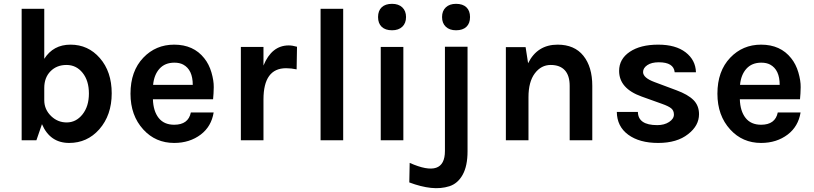

<svg xmlns="http://www.w3.org/2000/svg" viewBox="-20 -732 4247 1002"><path d="M498 -57Q435 14 341 14Q241 14 199 -84L170 0H93V-686H211V-425Q258 -499 348 -499Q440 -499 501 -429Q563 -358 563 -245Q563 -131 498 -57ZM211 -273V-209Q211 -160 248 -125Q282 -93 328 -93Q377 -93 410.5 -135Q444 -177 444 -244Q444 -311 411 -352Q378 -393 327 -393Q276 -393 243.5 -360Q211 -327 211 -273Z M1092 -214H778Q780 -152 808 -116.5Q836 -81 889 -81Q963 -81 976 -145H1095Q1083 -72 1028 -30Q970 14 889 14Q792 14 728 -56Q661 -129 661 -243Q661 -361 728 -431Q793 -499 889 -499Q990 -499 1046 -428Q1071 -397 1083.5 -354Q1096 -311 1095.5 -277Q1095 -243 1092 -214ZM890 -405Q841 -405 812.5 -373.5Q784 -342 779 -289H986Q986 -368 936 -395Q917 -405 890 -405Z M1237 -487H1355V-390Q1398 -495 1487 -495Q1506 -495 1530 -488L1528 -370Q1500 -376 1473 -376Q1355 -376 1355 -213V0H1237Z M1771 0H1653V-686H1771Z M2085 0H1967V-487H2085ZM2026 -712Q2060 -712 2079.5 -693.5Q2099 -675 2099 -643Q2099 -611 2079.5 -592.5Q2060 -574 2026 -574Q1991 -574 1972 -592Q1953 -610 1953 -643Q1953 -676 1972 -694Q1991 -712 2026 -712Z M2360 -712Q2395 -712 2414 -694Q2433 -676 2433 -643Q2433 -610 2414 -592Q2395 -574 2360 -574Q2326 -574 2306.5 -592.5Q2287 -611 2287 -643Q2287 -675 2306.5 -693.5Q2326 -712 2360 -712ZM2116 220 2118 118Q2302 200 2302 56V-488H2420V58Q2420 134 2394.5 180Q2369 226 2325 240Q2281 254 2229 248.5Q2177 243 2116 220Z M2620 -486H2723L2736 -402Q2784 -499 2890 -499Q2978 -499 3024.5 -441Q3071 -383 3071 -284V0H2953V-284Q2953 -338 2927.5 -365.5Q2902 -393 2854 -393Q2804 -393 2771 -349Q2738 -305 2738 -225V0H2620Z M3199 -148H3309Q3310 -79 3410 -79Q3447 -79 3472 -95.5Q3497 -112 3497 -134Q3497 -155 3483 -166.5Q3469 -178 3435 -190L3329 -228Q3211 -270 3211 -362Q3211 -424 3266.5 -461.5Q3322 -499 3415 -499Q3506 -499 3558 -459Q3610 -419 3612 -355H3501Q3496 -407 3418 -407Q3380 -407 3358 -392Q3336 -377 3336 -356Q3336 -326 3395 -304L3510 -261Q3570 -239 3599 -210Q3628 -181 3628 -136Q3628 -76 3571 -32Q3513 14 3415 14Q3317 14 3258.5 -29Q3200 -72 3199 -148Z M4155 -214H3841Q3843 -152 3871 -116.5Q3899 -81 3952 -81Q4026 -81 4039 -145H4158Q4146 -72 4091 -30Q4033 14 3952 14Q3855 14 3791 -56Q3724 -129 3724 -243Q3724 -361 3791 -431Q3856 -499 3952 -499Q4053 -499 4109 -428Q4134 -397 4146.5 -354Q4159 -311 4158.5 -277Q4158 -243 4155 -214ZM3953 -405Q3904 -405 3875.5 -373.5Q3847 -342 3842 -289H4049Q4049 -368 3999 -395Q3980 -405 3953 -405Z"/></svg>

Font: Karla Neue
Style: Bold
Weight: 700
Designer: Jonathan Pinhorn
Foundry: PYRS Fontlab Ltd. / Made with FontLab
Version: Version 1.000;PS 001.001;hotconv 1.0.56